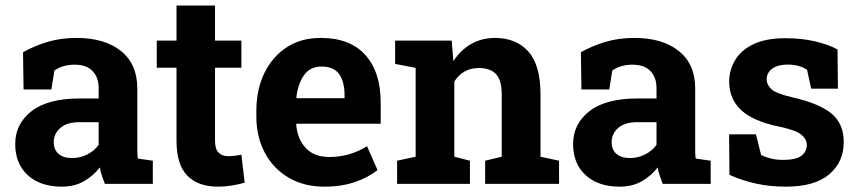

<svg xmlns="http://www.w3.org/2000/svg" viewBox="-20 -678 3165 708"><path d="M207.5 10.3Q128.9 10.3 82.5 -32Q36.1 -74.2 36.1 -147Q36.1 -221.2 96.4 -268.1Q156.7 -314.9 273.9 -314.9H343.8V-354Q343.8 -392.1 321.5 -415.8Q299.3 -439.5 254.9 -439.5Q231.9 -439.5 213.6 -433.8Q195.3 -428.2 180.7 -418L169.4 -348.1H66.9L64.9 -485.4Q106.4 -508.8 154.8 -523.4Q203.1 -538.1 262.7 -538.1Q366.2 -538.1 426.3 -489.7Q486.3 -441.4 486.3 -352.5V-134.8Q486.3 -124 486.6 -113.8Q486.8 -103.5 488.3 -93.3L543.5 -85.4V0H366.7Q361.3 -13.7 356 -29.3Q350.6 -44.9 348.1 -60.5Q322.8 -28.3 288.3 -9Q253.9 10.3 207.5 10.3ZM245.6 -95.2Q275.4 -95.2 302 -108.6Q328.6 -122.1 343.8 -144V-227.5H273.4Q226.6 -227.5 202.4 -206.1Q178.2 -184.6 178.2 -154.3Q178.2 -126 196 -110.6Q213.9 -95.2 245.6 -95.2Z M784.2 10.3Q710.4 10.3 670.7 -30.3Q630.9 -70.8 630.9 -158.7V-428.2H558.1V-528.3H630.9V-657.7H772.9V-528.3H870.1V-428.2H772.9V-159.2Q772.9 -128.4 785.9 -115.2Q798.8 -102.1 821.3 -102.1Q833 -102.1 846.7 -103.8Q860.4 -105.5 870.1 -107.4L882.3 -4.4Q860.8 2 835 6.1Q809.1 10.3 784.2 10.3Z M1176.3 10.3Q1100.1 10.3 1043.7 -23.2Q987.3 -56.6 956.3 -115.2Q925.3 -173.8 925.3 -249V-268.6Q925.3 -347.2 954.6 -408Q983.9 -468.8 1037.4 -503.7Q1090.8 -538.6 1163.6 -538.1Q1270.5 -538.1 1327.1 -475.3Q1383.8 -412.6 1383.8 -299.3V-221.7H1073.2L1072.3 -218.8Q1076.2 -166.5 1106.9 -132.8Q1137.7 -99.1 1194.3 -99.1Q1233.4 -99.1 1267.3 -109.1Q1301.3 -119.1 1333.5 -138.7L1372.1 -50.8Q1339.4 -24.4 1289.8 -7.1Q1240.2 10.3 1176.3 10.3ZM1074.2 -315.9H1250.5V-328.6Q1250.5 -376.5 1230.7 -404.5Q1210.9 -432.6 1166 -432.6Q1123 -432.6 1100.6 -400.1Q1078.1 -367.7 1072.8 -318.4Z M1444.3 0V-85.4L1512.7 -100.1V-427.7L1437 -442.4V-528.3H1645.5L1651.9 -452.6Q1678.2 -493.2 1717 -515.6Q1755.9 -538.1 1805.7 -538.1Q1883.8 -538.1 1928.5 -487.8Q1973.1 -437.5 1973.1 -330.1V-100.1L2041.5 -85.4V0H1769V-85.4L1830.1 -100.1V-329.6Q1830.1 -382.8 1808.8 -405Q1787.6 -427.2 1746.6 -427.2Q1687 -427.2 1655.3 -377.4V-100.1L1712.9 -85.4V0Z M2264.6 10.3Q2186 10.3 2139.6 -32Q2093.3 -74.2 2093.3 -147Q2093.3 -221.2 2153.6 -268.1Q2213.9 -314.9 2331.1 -314.9H2400.9V-354Q2400.9 -392.1 2378.7 -415.8Q2356.4 -439.5 2312 -439.5Q2289.1 -439.5 2270.8 -433.8Q2252.4 -428.2 2237.8 -418L2226.6 -348.1H2124L2122.1 -485.4Q2163.6 -508.8 2211.9 -523.4Q2260.3 -538.1 2319.8 -538.1Q2423.3 -538.1 2483.4 -489.7Q2543.5 -441.4 2543.5 -352.5V-134.8Q2543.5 -124 2543.7 -113.8Q2543.9 -103.5 2545.4 -93.3L2600.6 -85.4V0H2423.8Q2418.5 -13.7 2413.1 -29.3Q2407.7 -44.9 2405.3 -60.5Q2379.9 -28.3 2345.5 -9Q2311 10.3 2264.6 10.3ZM2302.7 -95.2Q2332.5 -95.2 2359.1 -108.6Q2385.7 -122.1 2400.9 -144V-227.5H2330.6Q2283.7 -227.5 2259.5 -206.1Q2235.4 -184.6 2235.4 -154.3Q2235.4 -126 2253.2 -110.6Q2271 -95.2 2302.7 -95.2Z M2877.9 10.3Q2818.8 10.3 2767.8 -1Q2716.8 -12.2 2669.9 -33.2L2668.5 -182.6H2767.6L2786.6 -106.4Q2803.2 -98.1 2823 -93.3Q2842.8 -88.4 2868.2 -88.4Q2916 -88.4 2935.5 -104Q2955.1 -119.6 2955.1 -143.1Q2955.1 -165 2934.1 -181.9Q2913.1 -198.7 2851.6 -211.4Q2757.3 -231 2713.1 -272Q2668.9 -313 2668.9 -377Q2668.9 -420.4 2691.2 -457Q2713.4 -493.7 2759 -515.4Q2804.7 -537.1 2876 -537.1Q2935.5 -537.1 2985.1 -525.6Q3034.7 -514.2 3068.4 -495.6L3069.8 -351.1H2971.2L2956.1 -420.4Q2927.7 -439.9 2884.8 -439.9Q2847.7 -439.9 2827.4 -424.6Q2807.1 -409.2 2807.1 -385.7Q2807.1 -365.2 2825 -348.9Q2842.8 -332.5 2903.3 -318.8Q3001.5 -296.4 3046.4 -259Q3091.3 -221.7 3091.3 -154.3Q3091.3 -80.6 3037.8 -35.2Q2984.4 10.3 2877.9 10.3Z"/></svg>

Font: Roboto Slab
Style: Bold
Weight: 700
Designer: Google
Version: Version 2.000; ttfautohint (v1.8.1.43-b0c9)